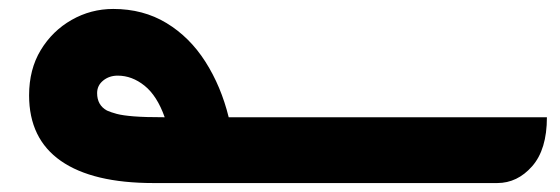

<svg xmlns="http://www.w3.org/2000/svg" viewBox="-20 -409 1252 429"><path d="M1202 -147Q1202 -75 1169 -37.5Q1136 0 1091 0H323Q187 0 116 -49.5Q45 -99 45 -196Q45 -254 71 -297Q97 -340 140 -364.5Q183 -389 233 -389Q300 -389 352 -357.5Q404 -326 439 -271Q474 -216 491 -147ZM243 -240Q224 -240 210.5 -229Q197 -218 197 -201Q197 -174 219 -162Q228 -158 241 -154.5Q254 -151 279 -149Q304 -147 348 -147Q331 -195 303 -217.5Q275 -240 243 -240Z"/></svg>

Font: Noto Kufi Arabic Black
Style: Regular
Weight: 900
Designer: Monotype Design Team, David Williams, Khaled Hosny
Foundry: Google LLC
Version: Version 2.109; ttfautohint (v1.8.4.7-5d5b)